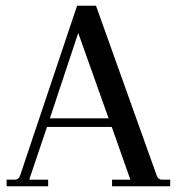

<svg xmlns="http://www.w3.org/2000/svg" viewBox="-20 -650 617 670"><path d="M3 0V-23H31Q45 -23 50 -37L249 -630H315L527 -37Q532 -23 546 -23H574V0H371V-23H435L370 -207H144L82 -23H148V0ZM154 -237H359L253 -535Z"/></svg>

Font: Arapey
Style: Regular
Weight: 400
Designer: Eduardo Rodriguez Tunni
Foundry: Eduardo Rodriguez Tunni
Version: Version 4.000